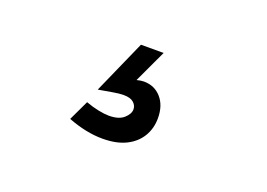

<svg xmlns="http://www.w3.org/2000/svg" viewBox="-54 -150 707 509"><g transform="rotate(20 300.0 104.5)"><path d="M163 219 190 162Q209 169 226.5 172.5Q244 176 256 176Q284 176 298 163.5Q312 151 312 138Q312 127 303 119Q294 111 275 111Q262 111 245.5 114Q229 117 205 121L272 -30H336L293 62Q305 59 313 59Q343 59 362 80.5Q381 102 381 138Q381 167 367 190Q353 213 326.5 226Q300 239 261 239Q238 239 213.5 234Q189 229 163 219Z"/></g></svg>

Font: Teachers
Style: Regular
Weight: 400
Designer: Alfredo Marco Pradil, Chank Diesel
Version: Version 1.001